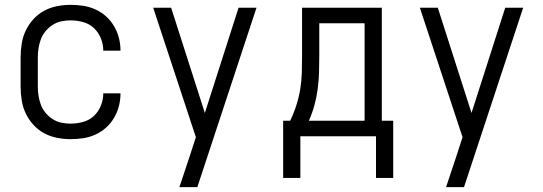

<svg xmlns="http://www.w3.org/2000/svg" viewBox="-20 -562 2240 792"><path d="M271 12Q243 12 215 6.5Q187 1 162 -12.5Q137 -26 117.5 -47.5Q98 -69 86 -94.5Q74 -120 69.5 -148.5Q65 -177 65 -205V-325Q65 -353 69.5 -381.5Q74 -410 86 -435.5Q98 -461 117.5 -482.5Q137 -504 162 -517.5Q187 -531 215 -536.5Q243 -542 271 -542Q298 -542 324 -538Q350 -534 374 -523Q398 -512 417.5 -494.5Q437 -477 450.5 -454Q464 -431 470.5 -405.5Q477 -380 477 -354V-353H406Q406 -379 396 -404Q386 -429 367 -446.5Q348 -464 322.5 -471Q297 -478 271 -478Q252 -478 233 -474Q214 -470 197.5 -459.5Q181 -449 168.5 -434Q156 -419 149 -401Q142 -383 139 -363.5Q136 -344 136 -325V-205Q136 -186 139 -166.5Q142 -147 149 -129Q156 -111 168.5 -96Q181 -81 197.5 -70.5Q214 -60 233 -56Q252 -52 271 -52Q297 -52 322.5 -59Q348 -66 367 -83.5Q386 -101 396 -126Q406 -151 406 -177H477V-176Q477 -150 470.5 -124.5Q464 -99 450.5 -76Q437 -53 417.5 -35.5Q398 -18 374 -7Q350 4 324 8Q298 12 271 12Z M720 210Q730 179 740.5 148.5Q751 118 761 87L788 4L612 -530H686L825 -96L964 -530H1038L794 210Z M1148 172V-64H1177Q1192 -95 1202.5 -128Q1213 -161 1218.5 -194.5Q1224 -228 1225 -262.5Q1226 -297 1226 -331V-530H1555V-64H1602V172H1531V0H1219V172ZM1254 -64H1484V-466H1297V-331Q1297 -297 1296 -263Q1295 -229 1290.5 -195Q1286 -161 1277 -128Q1268 -95 1254 -64Z M1820 210Q1830 179 1840.5 148.5Q1851 118 1861 87L1888 4L1712 -530H1786L1925 -96L2064 -530H2138L1894 210Z"/></svg>

Font: Lode Term
Style: Regular
Weight: 400
Monospace: yes
Designer: Belleve Invis
Foundry: Belleve Invis
Version: Version 29.2.0